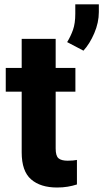

<svg xmlns="http://www.w3.org/2000/svg" viewBox="-20 -834 465 864"><path d="M319.3 -528.3V-421.4H230.5V-165.5Q230.5 -132.8 243.2 -121.8Q255.9 -110.8 284.7 -110.8Q298.3 -110.8 308.3 -111.8Q318.4 -112.8 326.2 -114.3V-3.9Q306.6 2.4 284.7 6.1Q262.7 9.8 236.8 9.8Q162.1 9.8 119.9 -26.9Q77.6 -63.5 77.6 -148.4V-421.4H5.9V-528.3H77.6V-659.2H230.5V-528.3ZM424.8 -814.5V-779.8Q424.8 -732.4 404.3 -684.6Q383.8 -636.7 355.5 -606L282.2 -644.5Q298.3 -670.9 308.6 -700Q318.8 -729 318.8 -772V-814.5Z"/></svg>

Font: Vazirmatn RD ExtraBold
Style: Regular
Weight: 800
Designer: Saber Rastikerdar
Foundry: Saber Rastikerdar
Version: Version 32.102